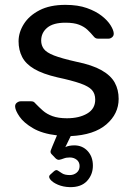

<svg xmlns="http://www.w3.org/2000/svg" viewBox="-20 -550 550 790"><path d="M267.3 220Q239.7 219.2 218.1 209.9Q196.5 200.6 187.1 188.6Q177.7 176.6 186.2 169L201.6 155.1Q210.6 147.1 217.4 151.4Q224.2 155.8 235.2 163Q246.2 170.3 267.3 170.3Q283.7 170.3 295.6 160.3Q307.5 150.4 307.5 133.3Q307.5 116.9 295.7 107.4Q283.9 97.9 267.3 97.9Q252.6 97.9 242.2 102Q231.8 106.1 224 107.4Q216.2 108.7 208.4 101.1L191.5 83.4Q186.1 77.2 188.8 69.2Q191.4 61.1 195.2 52.8L214.4 7Q153.4 -0.2 115.5 -22.6Q77.6 -44.9 60.4 -70.1Q43.3 -95.2 42.3 -110.2Q41.3 -121.2 49.2 -127.2Q57.1 -133.2 64.7 -133.2H108Q113.2 -133.2 117.3 -131.6Q121.3 -129.9 127.4 -122.6Q140.7 -108.8 156.5 -94.8Q172.3 -80.8 196.1 -72.1Q219.9 -63.4 255.4 -63.4Q305.6 -63.4 338.7 -82.8Q371.8 -102.2 371.8 -140.1Q371.8 -164.6 358.2 -179.7Q344.6 -194.8 310.5 -206.8Q276.4 -218.8 215.8 -231.8Q156 -245.7 120.9 -266.3Q85.8 -286.9 71.1 -315.7Q56.4 -344.4 56.4 -380.1Q56.4 -416.6 78.1 -451.2Q99.8 -485.7 142.4 -507.8Q185.1 -530 249.2 -530Q300.7 -530 337.7 -516.8Q374.7 -503.6 398.9 -484.5Q423.1 -465.3 435 -446Q446.9 -426.7 447.9 -413.8Q448.9 -403.6 441.9 -397.3Q434.9 -390.9 425.9 -390.9H383.7Q376.8 -390.9 372.4 -393.7Q367.9 -396.6 364.3 -401.4Q353.6 -414.4 340.1 -427.2Q326.7 -440 305.5 -448.3Q284.4 -456.6 249.1 -456.6Q199 -456.6 174.2 -435.9Q149.4 -415.1 149.4 -382.9Q149.4 -363.6 160.3 -348.7Q171.2 -333.9 202.3 -321.7Q233.4 -309.6 294.4 -295.9Q359.9 -282.6 398 -260.9Q436.1 -239.2 452.2 -209.9Q468.2 -180.6 468.2 -143.3Q468.2 -81.6 417.6 -38.1Q367 5.4 270.9 10L248.8 55.6Q254.8 51.9 265.3 50Q275.8 48.1 285.3 48.1Q319.2 48.1 340.7 71.5Q362.2 94.9 362.2 131.6Q362.2 168.4 338.1 194.6Q313.9 220.8 267.3 220Z"/></svg>

Font: Rubik Light
Style: Regular
Weight: 300
Designer: Hubert and Fischer
Foundry: Hubert and Fischer
Version: Version 2.300;gftools[0.9.30]